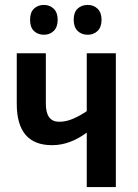

<svg xmlns="http://www.w3.org/2000/svg" viewBox="-20 -759 559 779"><path d="M166 -543V-338Q166 -265 220 -265Q248 -265 276 -277Q304 -289 332 -308V-543H450V0H332V-221Q300 -197 264.5 -183.5Q229 -170 191 -170Q48 -170 48 -338V-543ZM102 -679Q102 -709 118 -724Q134 -739 158 -739Q182 -739 198 -723.5Q214 -708 214 -679Q214 -649 198 -633.5Q182 -618 158 -618Q134 -618 118 -633Q102 -648 102 -679ZM279 -679Q279 -709 295 -724Q311 -739 336 -739Q360 -739 376 -723.5Q392 -708 392 -679Q392 -649 376 -633.5Q360 -618 336 -618Q311 -618 295 -633.5Q279 -649 279 -679Z"/></svg>

Font: Avrile Sans Condensed SemiBold
Style: Regular
Weight: 600
Width: 3
Designer: Monotype Design Team
Foundry: Monotype Imaging Inc.
Version: Version 2.001;September 10, 2019;FontCreator 11.5.0.2425 64-